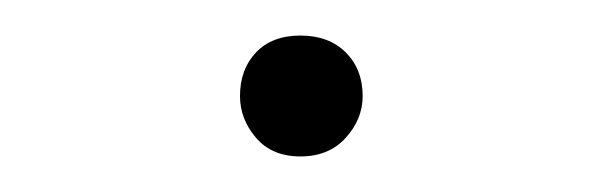

<svg xmlns="http://www.w3.org/2000/svg" viewBox="-20 -75 339 108"><path d="M149 13Q133 13 124 2.5Q115 -8 115 -21Q115 -36 124 -45.5Q133 -55 149 -55Q165 -55 174.5 -45.5Q184 -36 184 -21Q184 -8 174.5 2.5Q165 13 149 13Z"/></svg>

Font: Source Serif 4 SmText ExtraLight
Style: Regular
Weight: 200
Designer: Frank Grießhammer
Foundry: Adobe
Version: Version 4.005;hotconv 1.1.0;makeotfexe 2.6.0